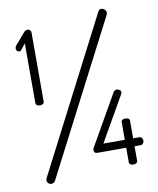

<svg xmlns="http://www.w3.org/2000/svg" viewBox="-87 -836 764 928"><g transform="rotate(-10 294.5 -372.5)"><path d="M49 -634Q42 -634 37.5 -639Q33 -644 33 -651Q33 -655 35.5 -660Q38 -665 41 -668L90 -725Q98 -731 105 -731Q111 -731 116.5 -726.5Q122 -722 122 -716V-375Q122 -368 116 -364Q110 -360 102 -360Q93 -360 87 -364Q81 -368 81 -375V-668L59 -640Q55 -634 49 -634ZM497 -745Q497 -740 494 -734L110 10Q107 16 101.5 19.5Q96 23 90 23Q82 23 75.5 17Q69 11 69 4Q69 -3 71 -7L458 -758Q460 -763 464.5 -765.5Q469 -768 474 -768Q482 -768 489.5 -761.5Q497 -755 497 -745ZM318 -102Q319 -107 320 -111L461 -358Q467 -371 480 -371Q487 -371 493.5 -366Q500 -361 500 -354Q499 -351 498 -347L371 -125H476V-212Q476 -219 482 -222.5Q488 -226 496 -226Q505 -226 511 -222.5Q517 -219 517 -212V-125H548Q555 -125 559.5 -119Q564 -113 564 -105Q564 -98 559 -92Q554 -86 548 -86H517V-15Q517 -8 511 -4Q505 0 496 0Q488 0 482 -4Q476 -8 476 -15V-86H333Q326 -86 322 -90.5Q318 -95 318 -102Z"/></g></svg>

Font: Dosis
Style: Regular
Weight: 400
Designer: Edgar Tolentino, Pablo Impallari, Igino Marini
Foundry: Edgar Tolentino, Pablo Impallari, Igino Marini
Version: Version 1.007;Glyphs 3.1.1 (3134)